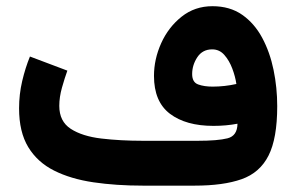

<svg xmlns="http://www.w3.org/2000/svg" viewBox="-20 -584 932 604"><path d="M727.1 -194.8Q691.4 -188 651.4 -188Q564.9 -188 514.6 -226.1Q464.4 -264.2 464.4 -345.2Q464.4 -397.9 487.1 -448.2Q509.8 -498.5 551.3 -531.5Q592.8 -564.5 648.4 -564.5Q703.1 -564.5 741.7 -537.6Q780.3 -510.7 804.7 -465.3Q829.1 -419.9 840.6 -364Q852.1 -308.1 852.1 -250Q852.1 -148.4 824.7 -94.5Q797.4 -40.5 740 -20.3Q682.6 0 592.3 0H429.7Q345.2 0 273.9 -10.5Q202.6 -21 150.1 -47.4Q97.7 -73.7 68.8 -121.3Q40 -168.9 40 -243.2Q40 -287.1 49.8 -328.9Q59.6 -370.6 74.2 -406.2L191.9 -361.8Q183.6 -338.9 175 -308.6Q166.5 -278.3 166.5 -251Q166.5 -202.1 202.6 -178.7Q238.8 -155.3 298.8 -148.2Q358.9 -141.1 429.7 -141.1H602.1Q665 -141.1 695.8 -148.9Q726.6 -156.7 727.1 -194.8ZM648.9 -311.5Q686.5 -311.5 723.6 -319.8Q720.2 -343.3 710.7 -368.4Q701.2 -393.6 685.8 -411.1Q670.4 -428.7 647.5 -428.7Q617.2 -428.7 600.8 -404.1Q584.5 -379.4 584.5 -351.1Q584.5 -325.2 603.3 -318.4Q622.1 -311.5 648.9 -311.5Z"/></svg>

Font: Vazirmatn UI FD ExtraBold
Style: Regular
Weight: 800
Designer: Saber Rastikerdar
Foundry: Saber Rastikerdar
Version: Version 33.003